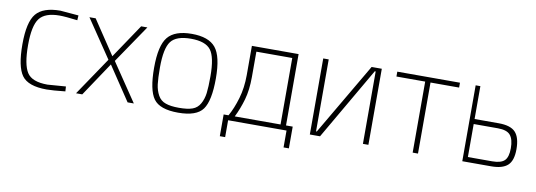

<svg xmlns="http://www.w3.org/2000/svg" viewBox="-51 -820 3472 1243"><g transform="rotate(10 1684.5 -198.5)"><path d="M265 -477Q170 -477 133.5 -429Q97 -381 97 -253.5Q97 -126 130 -74.5Q163 -23 265 -23L385 -32L387 0Q303 9 265 9Q143 9 101.5 -48.5Q60 -106 60 -252.5Q60 -399 106 -454Q152 -509 265 -509L385 -499L383 -467Q303 -477 265 -477Z M457 -500H498L647 -277L797 -500H838L668 -250L837 0H796L647 -223L498 0H457L626 -250Z M972 -453Q1018 -509 1129 -509Q1240 -509 1286 -453Q1332 -397 1332 -251Q1332 -105 1291 -48Q1250 9 1129 9Q1008 9 967 -48Q926 -105 926 -251Q926 -397 972 -453ZM1041 -35Q1073 -23 1129 -23Q1185 -23 1217.5 -34.5Q1250 -46 1267.5 -77.5Q1285 -109 1290 -148.5Q1295 -188 1295 -259Q1295 -385 1260 -431Q1225 -477 1129 -477Q1033 -477 998 -431Q963 -385 963 -259Q963 -188 968 -148.5Q973 -109 990.5 -77.5Q1008 -46 1041 -35Z M1454 -31Q1483 -82 1504 -153Q1525 -224 1525 -308V-500H1832V-31H1876V112H1841V1H1457V112H1422V-31ZM1560 -301Q1560 -216 1541.5 -151.5Q1523 -87 1495 -31H1796V-468H1560Z M2343 0V-476H2337L2061 0H1994V-500H2030V-27H2035L2312 -500H2379V0Z M2481 -499H2893V-467H2705V0H2670V-467H2481Z M3186 -251Q3246 -251 3268.5 -223.5Q3291 -196 3291 -138Q3291 -80 3267.5 -57Q3244 -34 3186 -34H3027V-251ZM3186 -1Q3260 -1 3294 -32Q3328 -63 3328 -138Q3328 -215 3296 -249.5Q3264 -284 3186 -284H3027V-500H2996V-1Z"/></g></svg>

Font: Titillium Web[RUS by Daymarius]
Style: Regular
Weight: 200
Designer: Cyrillization by Daymarius
Foundry: Cyrillization by Daymarius
Version: Version 1.002 September 11, 2018